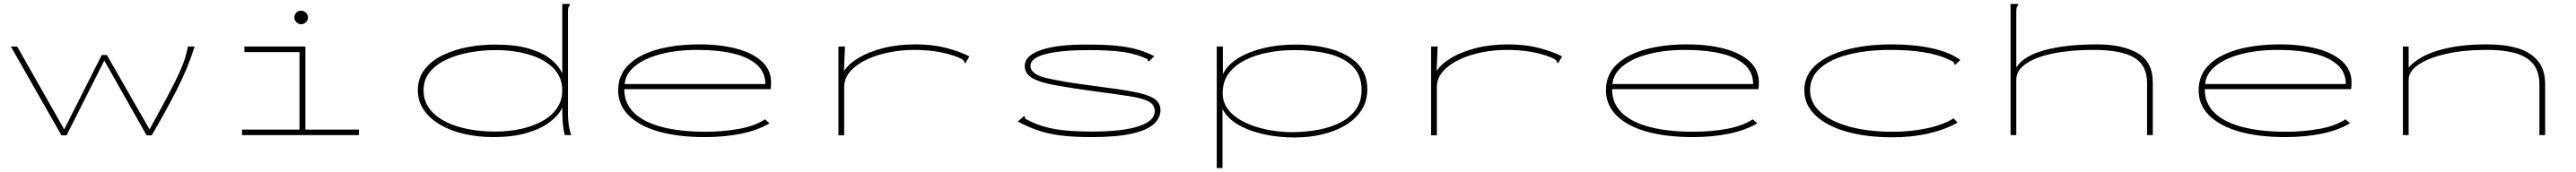

<svg xmlns="http://www.w3.org/2000/svg" viewBox="-20 -685 13040 872"><path d="M291 1 35 -449H67L305 -29L495 -406H521L737 -29Q785 -116 818.5 -179Q852 -242 874.5 -288Q897 -334 909.5 -369Q922 -404 928 -434L931 -449H965Q931 -339 873 -226Q815 -113 748 1H722L508 -378L317 1Z M1205 0V-28H1496V-421H1217V-449H1526V-28H1797V0ZM1504 -562Q1491 -562 1480.5 -572.5Q1470 -583 1470 -596Q1470 -611 1480 -621Q1490 -631 1504 -631Q1518 -631 1528.5 -620.5Q1539 -610 1539 -596Q1539 -583 1528.5 -572.5Q1518 -562 1504 -562Z M2477 10Q2399 10 2329.5 -6Q2260 -22 2207.5 -53Q2155 -84 2125 -128Q2095 -172 2095 -227Q2095 -288 2128.5 -332Q2162 -376 2218.5 -404Q2275 -432 2344 -445.5Q2413 -459 2485 -459Q2589 -459 2658 -438.5Q2727 -418 2768 -385Q2809 -352 2826 -312V-665H2864V-658Q2858 -652 2856.5 -645Q2855 -638 2855 -621V-102Q2855 -84 2858 -58Q2861 -32 2871 0H2839Q2833 -21 2830 -49Q2827 -77 2826.5 -102Q2826 -127 2826 -139Q2807 -99 2761.5 -65Q2716 -31 2645 -10.5Q2574 10 2477 10ZM2488 -18Q2554 -18 2614.5 -31Q2675 -44 2723 -70Q2771 -96 2798.5 -135.5Q2826 -175 2826 -227Q2826 -294 2781 -339.5Q2736 -385 2659 -408Q2582 -431 2487 -431Q2423 -431 2358.5 -419.5Q2294 -408 2241 -383.5Q2188 -359 2156 -320.5Q2124 -282 2124 -227Q2124 -160 2172 -113Q2220 -66 2302.5 -42Q2385 -18 2488 -18Z M3547 10Q3413 10 3314.5 -18Q3216 -46 3162.5 -99.5Q3109 -153 3109 -227Q3109 -305 3161.5 -356.5Q3214 -408 3307 -434Q3400 -460 3521 -460Q3625 -460 3707 -438.5Q3789 -417 3836 -374Q3883 -331 3883 -266Q3883 -258 3882.5 -249.5Q3882 -241 3881 -233H3140Q3140 -161 3189.5 -113Q3239 -65 3331.5 -41Q3424 -17 3551 -17Q3638 -17 3719.5 -31.5Q3801 -46 3852 -80L3875 -60Q3817 -25 3733 -7.5Q3649 10 3547 10ZM3142 -259H3854Q3854 -318 3811.5 -356.5Q3769 -395 3692 -413.5Q3615 -432 3511 -432Q3404 -432 3322 -410Q3240 -388 3193 -349Q3146 -310 3142 -259Z M4224 -449H4257L4252 -325Q4276 -362 4327.5 -392.5Q4379 -423 4452 -441.5Q4525 -460 4616 -460Q4700 -460 4769.5 -442Q4839 -424 4887 -399L4872 -374L4868 -365L4861 -369Q4860 -377 4854 -381.5Q4848 -386 4833 -393Q4739 -432 4606 -432Q4545 -432 4483 -420Q4421 -408 4369 -384Q4317 -360 4285 -324.5Q4253 -289 4253 -242V1H4224Z M5504 10Q5415 10 5351 2Q5287 -6 5235.5 -23.5Q5184 -41 5132 -69L5164 -97L5168 -92Q5168 -83 5174.5 -80.5Q5181 -78 5195 -70Q5254 -41 5326 -29.5Q5398 -18 5505 -18Q5663 -18 5744 -45Q5825 -72 5825 -121Q5825 -154 5794.5 -170.5Q5764 -187 5696 -197.5Q5628 -208 5514 -223Q5398 -239 5320.5 -253Q5243 -267 5205 -289.5Q5167 -312 5167 -351Q5167 -403 5249.5 -431.5Q5332 -460 5486 -459Q5572 -459 5632 -453Q5692 -447 5737.5 -434Q5783 -421 5823 -400L5802 -380L5794 -373L5790 -378Q5790 -386 5783 -388Q5776 -390 5761 -397Q5709 -417 5645.5 -424Q5582 -431 5490 -431Q5351 -431 5273.5 -411Q5196 -391 5196 -351Q5196 -308 5280 -288.5Q5364 -269 5528 -248Q5647 -233 5718.5 -219.5Q5790 -206 5822 -185Q5854 -164 5854 -127Q5854 -86 5819 -55Q5784 -24 5707 -7Q5630 10 5504 10Z M6139 167V-449H6170V-309Q6192 -355 6245 -388.5Q6298 -422 6373.5 -440.5Q6449 -459 6537 -459Q6638 -459 6720.5 -435.5Q6803 -412 6852 -362Q6901 -312 6901 -232Q6901 -172 6871 -126Q6841 -80 6789.5 -49.5Q6738 -19 6672 -3.5Q6606 12 6533 12Q6451 12 6376.5 -4.5Q6302 -21 6247 -53Q6192 -85 6168 -133V167ZM6519 -15Q6589 -15 6652.5 -27Q6716 -39 6765.5 -64.5Q6815 -90 6843.5 -130.5Q6872 -171 6872 -229Q6872 -304 6827 -348.5Q6782 -393 6705 -412Q6628 -431 6531 -431Q6462 -431 6397.5 -418.5Q6333 -406 6281 -379.5Q6229 -353 6199 -312Q6169 -271 6169 -213Q6169 -169 6192 -136Q6215 -103 6253 -80Q6291 -57 6337 -42.5Q6383 -28 6430.5 -21.5Q6478 -15 6519 -15Z M7224 -449H7257L7252 -325Q7276 -362 7327.5 -392.5Q7379 -423 7452 -441.5Q7525 -460 7616 -460Q7700 -460 7769.5 -442Q7839 -424 7887 -399L7872 -374L7868 -365L7861 -369Q7860 -377 7854 -381.5Q7848 -386 7833 -393Q7739 -432 7606 -432Q7545 -432 7483 -420Q7421 -408 7369 -384Q7317 -360 7285 -324.5Q7253 -289 7253 -242V1H7224Z M8547 10Q8413 10 8314.5 -18Q8216 -46 8162.5 -99.5Q8109 -153 8109 -227Q8109 -305 8161.5 -356.5Q8214 -408 8307 -434Q8400 -460 8521 -460Q8625 -460 8707 -438.5Q8789 -417 8836 -374Q8883 -331 8883 -266Q8883 -258 8882.5 -249.5Q8882 -241 8881 -233H8140Q8140 -161 8189.5 -113Q8239 -65 8331.5 -41Q8424 -17 8551 -17Q8638 -17 8719.5 -31.5Q8801 -46 8852 -80L8875 -60Q8817 -25 8733 -7.5Q8649 10 8547 10ZM8142 -259H8854Q8854 -318 8811.5 -356.5Q8769 -395 8692 -413.5Q8615 -432 8511 -432Q8404 -432 8322 -410Q8240 -388 8193 -349Q8146 -310 8142 -259Z M9559 11Q9426 11 9325.5 -18Q9225 -47 9169 -100.5Q9113 -154 9113 -228Q9113 -302 9169 -353.5Q9225 -405 9325 -432.5Q9425 -460 9557 -460Q9668 -460 9758 -440.5Q9848 -421 9903 -381L9884 -363L9876 -356L9872 -361Q9872 -369 9865.5 -372.5Q9859 -376 9845 -383Q9789 -409 9715.5 -420.5Q9642 -432 9550 -432Q9429 -432 9337 -408.5Q9245 -385 9193.5 -339.5Q9142 -294 9142 -228Q9142 -164 9194.5 -116.5Q9247 -69 9341.5 -43Q9436 -17 9562 -17Q9649 -17 9731.5 -34Q9814 -51 9869 -85L9889 -63Q9753 11 9559 11Z M10157 -665H10195V-658Q10189 -652 10187.5 -645Q10186 -638 10186 -621V-343Q10223 -402 10330.5 -431Q10438 -460 10593 -460Q10724 -460 10800.5 -415.5Q10877 -371 10877 -267V0H10848V-265Q10848 -354 10782.5 -393Q10717 -432 10577 -432Q10498 -432 10427 -423Q10356 -414 10302 -395Q10248 -376 10217 -347.5Q10186 -319 10186 -280V0H10157Z M11547 10Q11413 10 11314.5 -18Q11216 -46 11162.5 -99.5Q11109 -153 11109 -227Q11109 -305 11161.5 -356.5Q11214 -408 11307 -434Q11400 -460 11521 -460Q11625 -460 11707 -438.5Q11789 -417 11836 -374Q11883 -331 11883 -266Q11883 -258 11882.5 -249.5Q11882 -241 11881 -233H11140Q11140 -161 11189.5 -113Q11239 -65 11331.5 -41Q11424 -17 11551 -17Q11638 -17 11719.5 -31.5Q11801 -46 11852 -80L11875 -60Q11817 -25 11733 -7.5Q11649 10 11547 10ZM11142 -259H11854Q11854 -318 11811.5 -356.5Q11769 -395 11692 -413.5Q11615 -432 11511 -432Q11404 -432 11322 -410Q11240 -388 11193 -349Q11146 -310 11142 -259Z M12143 0V-449H12172V-343Q12225 -402 12329 -431.5Q12433 -461 12574 -460Q12659 -460 12724 -440.5Q12789 -421 12826 -376.5Q12863 -332 12863 -257V0H12834V-255Q12834 -325 12800 -363.5Q12766 -402 12705 -417.5Q12644 -433 12561 -432Q12451 -432 12362.5 -412Q12274 -392 12223 -358Q12172 -324 12172 -280V0Z"/></svg>

Font: Inconsolata UltraExpanded ExtraLight
Style: Regular
Weight: 200
Width: 9
Monospace: yes
Designer: Raph Levien, Cyreal, Brenton Simpson
Foundry: Raph Levien, Cyreal, Google
Version: Version 3.001; ttfautohint (v1.8.2.53-6de2)